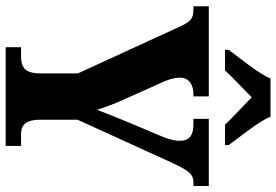

<svg xmlns="http://www.w3.org/2000/svg" viewBox="-168 -803 971 675"><g transform="rotate(90 317.5 -465.5)"><path d="M155 -784V-771H228C249 -796 295 -837 322 -865C349 -838 399 -793 418 -771H490V-784C463 -822 409 -886 390 -931H256C237 -886 183 -822 155 -784ZM146 0H493V-54H453C425 -54 401 -64 401 -121V-253L551 -582C580 -644 591 -660 623 -660H634V-714H398V-660H415C456 -660 475 -647 475 -611C475 -602 473 -581 460 -550L412 -436C394 -393 378 -353 366 -321C356 -352 347 -378 330 -415L266 -558C258 -576 253 -598 253 -613C253 -642 275 -660 311 -660H319V-714H2V-660H13C50 -660 58 -646 76 -607L238 -254V-121C238 -64 213 -54 177 -54H146Z"/></g></svg>

Font: Noto Serif Condensed ExtraBold
Style: Regular
Weight: 800
Width: 3
Designer: Monotype Design Team
Foundry: Monotype Imaging Inc.
Version: Version 2.013